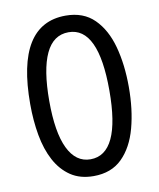

<svg xmlns="http://www.w3.org/2000/svg" viewBox="-83 -789 715 865"><g transform="rotate(-10 275.0 -357.0)"><path d="M501 -358Q501 -255 478.5 -171.5Q456 -88 406.5 -39Q357 10 276 10Q214 10 171 -19Q128 -48 101 -98.5Q74 -149 62 -216Q50 -283 50 -359Q50 -724 276 -724Q357 -724 406.5 -675Q456 -626 478.5 -543.5Q501 -461 501 -358ZM137 -358Q137 -214 172.5 -140.5Q208 -67 275 -67Q412 -67 412 -358Q412 -648 276 -648Q206 -648 171.5 -574.5Q137 -501 137 -358Z"/></g></svg>

Font: Noto Sans Bengali UI ExtraCondensed
Style: Regular
Weight: 400
Width: 2
Designer: Jelle Bosma - Monotype Design Team
Foundry: Monotype Imaging Inc.
Version: Version 2.003; ttfautohint (v1.8.4.7-5d5b)